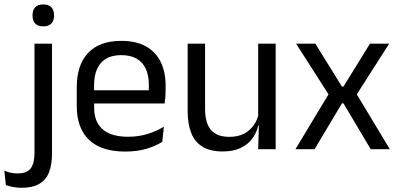

<svg xmlns="http://www.w3.org/2000/svg" viewBox="-78 -690 1848 888"><path d="M81.5 -66.5V-488H162.5V-66.5ZM122 -568Q97 -568 84.8 -581.2Q72.5 -594.5 72.5 -617.5V-620Q72.5 -643.5 84.8 -656.5Q97 -669.5 122 -669.5Q147 -669.5 159.5 -656.5Q172 -643.5 172 -620V-617.5Q172 -594 159.5 -581Q147 -568 122 -568ZM22 178.5Q0.5 178.5 -18.5 174.8Q-37.5 171 -51 166L-58 99Q-44 105.5 -28.8 108.8Q-13.5 112 3 112Q48 112 64.8 87.8Q81.5 63.5 81.5 18V-136.5H162.5V22Q162.5 71 149 106Q135.5 141 104.5 159.8Q73.5 178.5 22 178.5Z M501.5 11Q390 11 333.5 -43.5Q277 -98 277 -199.5V-286.5Q277 -389.5 329.5 -445.2Q382 -501 483 -501Q551 -501 596.5 -475.8Q642 -450.5 665 -404Q688 -357.5 688 -293V-275Q688 -259 686.8 -243Q685.5 -227 683.5 -211.5H609Q610 -235.5 610.2 -257Q610.5 -278.5 610.5 -296.5Q610.5 -341 596.2 -371.8Q582 -402.5 553.8 -418.8Q525.5 -435 483 -435Q420 -435 388.5 -398.5Q357 -362 357 -294V-247.5L357.5 -237.5V-191Q357.5 -160.5 366.5 -136Q375.5 -111.5 394.8 -93.8Q414 -76 443.8 -66.8Q473.5 -57.5 514.5 -57.5Q562 -57.5 603 -70Q644 -82.5 680 -104L672.5 -34Q640 -13.5 597 -1.2Q554 11 501.5 11ZM319.5 -211.5V-272.5H666.5V-211.5Z M870.5 -488V-184.5Q870.5 -146 881.2 -117.2Q892 -88.5 916.5 -72.8Q941 -57 982.5 -57Q1021.5 -57 1049.5 -71.2Q1077.5 -85.5 1095.2 -110.5Q1113 -135.5 1119.5 -167L1134 -109.5H1116.5Q1109 -76.5 1089 -49.2Q1069 -22 1035.2 -5.8Q1001.5 10.5 952 10.5Q894.5 10.5 858.8 -11.2Q823 -33 806.5 -74.8Q790 -116.5 790 -175.5V-488ZM1197 -488V0H1116L1119.5 -117L1116 -122V-488Z M1288.5 0 1448.5 -265.5V-242.5L1291.5 -488H1380.5L1503.5 -289.5H1510.5L1633 -488H1722L1565 -242.5V-265.5L1725 0H1636.5L1510.5 -212H1503.5L1377 0Z"/></svg>

Font: Anek Latin
Style: Regular
Weight: 400
Designer: Yesha Goshar
Foundry: Ek Type
Version: Version 1.003